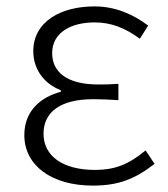

<svg xmlns="http://www.w3.org/2000/svg" viewBox="-20 -567 525 600"><path d="M270 13C348 13 400 -6 463 -55L435 -97C381 -52 337 -36 277 -36C177 -36 116 -79 116 -149C116 -217 169 -257 271 -257C296 -257 319 -256 350 -254V-305C323 -303 307 -303 287 -303C185 -303 143 -345 143 -401C143 -466 203 -497 276 -497C328 -497 372 -479 417 -446L443 -487C395 -523 340 -547 275 -547C171 -547 84 -500 84 -407C84 -354 114 -307 170 -285V-280C111 -265 56 -223 56 -145C56 -50 141 13 270 13Z"/></svg>

Font: Noto Sans Japanese Light
Style: Regular
Weight: 300
Designer: Ryoko NISHIZUKA (kana & ideographs); Paul D. Hunt (Latin, Greek & Cyrillic); Wenlong ZHANG (bopomofo); Sandoll Communica
Foundry: Adobe Systems Incorporated
Version: Version 1.000;PS 1;hotconv 1.0.78;makeotf.lib2.5.61930